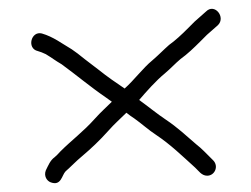

<svg xmlns="http://www.w3.org/2000/svg" viewBox="-20 -534 571 436"><path d="M66 -418C73.1 -415.6 75.5 -415.2 84 -411C99 -402 104.1 -397.3 120 -388C153.4 -363.7 184.6 -337.2 220 -313L234 -303C221.2 -290.2 209.5 -280.2 195 -264C169.4 -235.3 142.5 -215.5 117 -190C111.7 -184 107.3 -179.7 104 -177C93.9 -169.7 89.8 -158.6 84 -147C79.2 -134.2 86.3 -123.3 95 -120C119.2 -110.9 120.2 -136.2 129 -145C140 -154.5 153.4 -168.7 166 -179C186.9 -196.7 206.1 -214.7 226 -237C240.4 -253.3 252.8 -263.8 267 -278C273.7 -272.7 279.7 -268.3 285 -265C300.4 -254.2 318 -238.3 334 -228C367.6 -205.6 393.6 -180 423 -153.5C430.9 -146.4 437.6 -135 450.5 -135C467.7 -135 477.4 -156.6 464 -170L443.5 -190.5C437.8 -196.2 432 -201.3 426 -206C403.1 -225.6 382.9 -244.8 357 -262C336.3 -275.8 315.5 -293 296 -307C312.2 -325.9 334.1 -350.7 354 -367C367.8 -378.6 378 -390 390 -400C405.4 -411 420.5 -425.5 434 -439L450 -455C460.8 -464.8 466.1 -469.3 475 -477C493.2 -495.2 467.3 -527.3 448 -508C438.9 -500.2 432.4 -494.5 422 -485L405 -468C392.6 -455.6 378.1 -442 364 -432C350.1 -419.8 342.6 -411.3 326 -397C304.6 -379.5 283.5 -350.9 263 -333C245.2 -344.9 221.3 -361.5 206 -374L172 -400C160.7 -409.3 151 -416.7 143 -422C121.1 -434.8 101.1 -450.5 75 -458C50.3 -464.2 40.3 -423.7 66 -418Z"/></svg>

Font: HoneyBee
Style: SeLit
Weight: 300
Foundry: Cannot Into Space Fonts
Version: Version 0.89